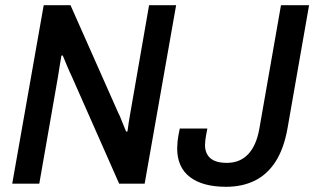

<svg xmlns="http://www.w3.org/2000/svg" viewBox="-20 -706 1208 738"><path d="M27 0 148 -686H251L436 -269Q440 -262 445 -249Q450 -236 455.5 -223Q461 -210 465 -200L470 -201Q472 -216 475 -236.5Q478 -257 481 -272L553 -686H657L536 0H438L256 -412Q249 -426 238.5 -451Q228 -476 221 -493L216 -492Q213 -475 209 -450Q205 -425 202 -406L131 0ZM849 12Q759 12 710 -25.5Q661 -63 661 -136Q661 -146 662.5 -162.5Q664 -179 671 -212H777Q771 -182 769.5 -169Q768 -156 768 -149Q768 -116 788.5 -98Q809 -80 852 -80Q903 -80 934.5 -114Q966 -148 977 -212L1060 -686H1168L1085 -212Q1071 -134 1039 -84.5Q1007 -35 959 -11.5Q911 12 849 12Z"/></svg>

Font: Archivo SemiCondensed Medium
Style: Italic
Weight: 500
Width: 4
Italic angle: -10°
Designer: Hector Gatti
Foundry: Omnibus-Type
Version: Version 2.001